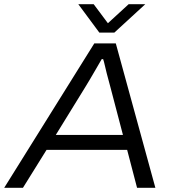

<svg xmlns="http://www.w3.org/2000/svg" viewBox="-38 -892 831 912"><path d="M-18 0 410 -686H512L700 0H613L566 -180H183L71 0ZM227 -251H546L487 -476Q484 -488 479 -506Q474 -524 469 -543.5Q464 -563 460 -581Q456 -599 452 -611H445Q433 -590 417.5 -563.5Q402 -537 388 -513Q374 -489 365 -475ZM652 -872 505 -737H434L334 -872H407L490 -761H452L573 -872Z"/></svg>

Font: Archivo SemiExpanded Light
Style: Italic
Weight: 300
Width: 6
Italic angle: -10°
Designer: Hector Gatti
Foundry: Omnibus-Type
Version: Version 2.001